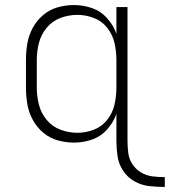

<svg xmlns="http://www.w3.org/2000/svg" viewBox="-20 -558 674 762"><path d="M634 184V145Q610 145 585.5 142Q561 139 540 126.5Q519 114 505.5 93.5Q492 73 489 48.5Q486 24 486 0V-530H442V-424Q430 -458 405 -486Q380 -514 345 -526Q310 -538 274 -538Q241 -538 209 -529Q177 -520 151.5 -498.5Q126 -477 110 -447.5Q94 -418 88.5 -385.5Q83 -353 83 -320V-210Q83 -177 88.5 -144.5Q94 -112 110 -82.5Q126 -53 151.5 -31.5Q177 -10 209 -1Q241 8 274 8Q310 8 345 -4Q380 -16 405 -44Q430 -72 442 -106V0Q442 31 446.5 62Q451 93 468.5 119.5Q486 146 513.5 161.5Q541 177 572 180.5Q603 184 634 184ZM287 -31Q253 -31 220.5 -43Q188 -55 165.5 -82Q143 -109 134.5 -142.5Q126 -176 126 -210V-320Q126 -354 134.5 -387.5Q143 -421 165.5 -448Q188 -475 220.5 -487Q253 -499 287 -499Q321 -499 353 -486.5Q385 -474 406 -447Q427 -420 434.5 -387Q442 -354 442 -320V-210Q442 -176 434.5 -143Q427 -110 406 -83Q385 -56 353 -43.5Q321 -31 287 -31Z"/></svg>

Font: Iosevka Sparkle Extralight
Style: Regular
Weight: 200
Designer: Belleve Invis
Foundry: Belleve Invis
Version: Version 4.5.0; ttfautohint (v1.8.3)